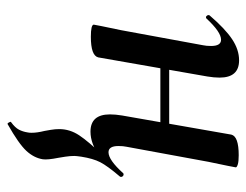

<svg xmlns="http://www.w3.org/2000/svg" viewBox="-94 -341 670 522"><g transform="rotate(90 241.0 -80.0)"><path d="M312 225Q327 214 332.5 203.5Q338 193 340 180Q341 176 341 169Q341 154 336 134Q335 129 333 117Q331 105 331 94Q331 65 348 39.5Q365 14 401 -23L405 -16Q371 9 338 9Q291 9 291 -44Q291 -59 294 -77L346 -374Q351 -394 402 -394Q419 -394 427 -391.5Q435 -389 435 -386L431 -365Q421 -318 420 -312L379 -89Q377 -80 377 -67Q377 -40 394 -40Q415 -40 451 -80Q452 -81 454 -81Q458 -81 460 -77.5Q462 -74 460 -71Q431 -37 421 -17.5Q411 2 406 34Q404 48 404 53Q404 64 406 77.5Q408 91 409 96Q415 126 413 139Q409 163 390 183.5Q371 204 318 234Q316 236 313 231Q310 226 312 225ZM47 0 51 -21Q61 -68 62 -74L103 -297Q105 -306 105 -319Q105 -346 88 -346Q67 -346 30 -306Q29 -305 27 -305Q24 -305 22 -308.5Q20 -312 22 -315Q58 -357 86.5 -376Q115 -395 144 -395Q191 -395 191 -342Q191 -327 188 -309L136 -12Q131 8 80 8Q47 8 47 0ZM126 -205H368L365 -181H123Z"/></g></svg>

Font: Cormorant Garamond
Style: Bold Italic
Weight: 700
Italic angle: -10°
Designer: Christian Thalmann (Catharsis Fonts)
Foundry: Catharsis Fonts
Version: Version 4.000